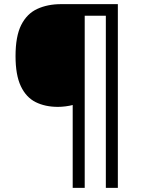

<svg xmlns="http://www.w3.org/2000/svg" viewBox="-20 -780 695 927"><path d="M549 127H491V-704H389V127H331V-273Q316 -269 296.5 -266.5Q277 -264 260 -264Q198 -264 152 -287Q106 -310 80.5 -364Q55 -418 55 -509Q55 -605 82.5 -659.5Q110 -714 160 -737Q210 -760 275 -760H549Z"/></svg>

Font: Noto Sans Tai Le
Style: Regular
Weight: 400
Designer: Monotype Design Team
Foundry: Monotype Imaging Inc.
Version: Version 2.002; ttfautohint (v1.8.4.7-5d5b)